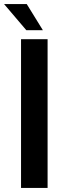

<svg xmlns="http://www.w3.org/2000/svg" viewBox="-39 -920 320 940"><path d="M64 -728H194V0H64ZM90 -772 -19 -900H92L171 -772Z"/></svg>

Font: Murecho Medium
Style: Regular
Weight: 500
Designer: Neil Summerour
Foundry: Positype
Version: Version 1.010; ttfautohint (v1.8.3)